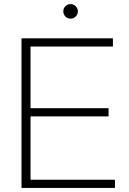

<svg xmlns="http://www.w3.org/2000/svg" viewBox="-20 -917 630 937"><path d="M531 -730V-690H129V-389H510V-349H129V-40H541V0H85V-730ZM289 -862Q289 -876 299 -886.5Q309 -897 324 -897Q339 -897 349.5 -886.5Q360 -876 360 -862Q360 -847 349.5 -836.5Q339 -826 324 -826Q309 -826 299 -836.5Q289 -847 289 -862Z"/></svg>

Font: Nacelle UltraLight
Style: Regular
Weight: 200
Designer: Sora Sagano
Foundry: Sora Sagano
Version: Version 1.000;FEAKit 1.0